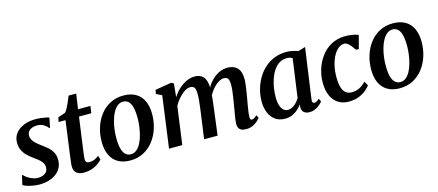

<svg xmlns="http://www.w3.org/2000/svg" viewBox="-50 -1189 3893 1705"><g transform="rotate(-15 1896.5 -337.0)"><path d="M372 -452.5H364.5Q355 -468.5 328.5 -485.8Q302 -503 265 -503Q240.5 -503 220 -495.5Q199.5 -488 187.2 -473.2Q175 -458.5 174 -436Q173.5 -412.5 184.8 -393Q196 -373.5 215.8 -356Q235.5 -338.5 261 -320Q288.5 -300.5 313 -278.8Q337.5 -257 353 -228.2Q368.5 -199.5 368.5 -159Q368.5 -117.5 351.2 -85.8Q334 -54 304.2 -32.8Q274.5 -11.5 235.8 -0.8Q197 10 153.5 10Q126 10 94.5 4.5Q63 -1 37.8 -9.2Q12.5 -17.5 3 -25.5L23 -111H28.5Q39 -98 59.5 -84Q80 -70 105.2 -60.2Q130.5 -50.5 155 -50.5Q177.5 -50.5 198.8 -57.5Q220 -64.5 233.5 -80.8Q247 -97 247 -123.5Q247 -147.5 234.5 -166.8Q222 -186 201 -203.2Q180 -220.5 155 -237.5Q133 -253 109.8 -275Q86.5 -297 70.5 -327.8Q54.5 -358.5 54.5 -399.5Q54.5 -448.5 81.8 -484.5Q109 -520.5 156.8 -540.2Q204.5 -560 265.5 -560Q291.5 -560 317 -557Q342.5 -554 362.2 -549.8Q382 -545.5 390.5 -541.5Z M605 -181Q602.5 -163 600.8 -149.2Q599 -135.5 597.8 -124.5Q596.5 -113.5 596.5 -102Q596.5 -85 605.2 -76.2Q614 -67.5 630 -67.5Q658.5 -67.5 680.8 -77.5Q703 -87.5 720 -102L731.5 -64.5Q718 -48.5 693.8 -31Q669.5 -13.5 635.8 -1.8Q602 10 558.5 10Q520.5 10 495 -9.2Q469.5 -28.5 470 -74Q470 -78.5 470.2 -85.2Q470.5 -92 472 -103.2Q473.5 -114.5 475.5 -131.2Q477.5 -148 480.5 -172L522.5 -482.5H459L468 -524L535 -546.5Q547 -559 560 -583.5Q573 -608 584.8 -635.8Q596.5 -663.5 605 -686H675.5L655 -547.5H769L760 -482.5H646.5Z M1074 -561Q1140.5 -561 1186.2 -535Q1232 -509 1255.8 -459Q1279.5 -409 1280 -337Q1280 -268 1260 -205.2Q1240 -142.5 1202 -93.5Q1164 -44.5 1109.8 -16Q1055.5 12.5 987.5 12.5Q922 12.5 876.2 -13.8Q830.5 -40 807 -89.8Q783.5 -139.5 783 -210Q782.5 -280 802.5 -343.5Q822.5 -407 860.5 -456Q898.5 -505 952.5 -533Q1006.5 -561 1074 -561ZM1058 -509Q1028 -509 1005.2 -490.2Q982.5 -471.5 965.5 -440.2Q948.5 -409 937.8 -370.2Q927 -331.5 921.8 -290.2Q916.5 -249 917 -211Q917 -150 927.8 -112.2Q938.5 -74.5 958.5 -57Q978.5 -39.5 1006 -39.5Q1035.5 -39.5 1058.2 -58Q1081 -76.5 1097.5 -107.8Q1114 -139 1124.8 -178Q1135.5 -217 1140.8 -258.2Q1146 -299.5 1146 -338Q1145.5 -398.5 1135.5 -436Q1125.5 -473.5 1106 -491.2Q1086.5 -509 1058 -509Z M1537 -548.5 1524.5 -425.5Q1541.5 -453 1564.2 -477.2Q1587 -501.5 1613.5 -520.2Q1640 -539 1669 -549.8Q1698 -560.5 1728 -560.5Q1764 -560.5 1788.2 -546.2Q1812.5 -532 1825 -501.8Q1837.5 -471.5 1838 -422Q1838.5 -415.5 1838 -407.5Q1837.5 -399.5 1836.8 -390.8Q1836 -382 1835 -373L1817.5 -392.5Q1834.5 -431 1857.5 -461.8Q1880.5 -492.5 1908.2 -514.8Q1936 -537 1967.5 -548.8Q1999 -560.5 2033.5 -560.5Q2087 -560.5 2120 -528Q2153 -495.5 2153 -420Q2153 -401 2149 -370.8Q2145 -340.5 2139.8 -307.2Q2134.5 -274 2129.5 -245.5Q2125 -220 2120 -191.5Q2115 -163 2111.2 -136.2Q2107.5 -109.5 2107 -89Q2106.5 -72 2110.8 -65.5Q2115 -59 2123 -59Q2132.5 -59 2143.5 -65Q2154.5 -71 2171.5 -86L2184 -58Q2178 -50 2161 -33.5Q2144 -17 2116.8 -3.5Q2089.5 10 2053 10Q2023.5 10 2006.8 0.8Q1990 -8.5 1983.8 -24.2Q1977.5 -40 1977.5 -59.5Q1978 -77 1982 -104Q1986 -131 1991.5 -161.5Q1997 -192 2001.5 -221Q2006 -249 2011.5 -281.8Q2017 -314.5 2020.8 -347Q2024.5 -379.5 2024.5 -406.5Q2024 -448.5 2012.5 -463.5Q2001 -478.5 1976 -478.5Q1956.5 -478.5 1934 -466.8Q1911.5 -455 1889.5 -433.2Q1867.5 -411.5 1848.5 -382.5Q1829.5 -353.5 1816.5 -319L1837 -391.5Q1836.5 -369.5 1834 -343.8Q1831.5 -318 1828.5 -292.2Q1825.5 -266.5 1822.5 -243L1791.5 0H1667.5L1698 -219.5Q1702 -248.5 1706.2 -281.2Q1710.5 -314 1713.5 -346.2Q1716.5 -378.5 1716 -405Q1715.5 -449.5 1703.8 -464.2Q1692 -479 1664 -479Q1646.5 -479 1626.5 -468.5Q1606.5 -458 1586.2 -439.5Q1566 -421 1547.2 -397.5Q1528.5 -374 1514.5 -347.5L1467 0H1345L1409.5 -474L1358 -499.5L1364.5 -535.5L1515 -560.5Z M2680.5 -97.5Q2677.5 -75.5 2683.5 -67.2Q2689.5 -59 2699 -59Q2708 -59 2718.5 -64.8Q2729 -70.5 2744 -83.5L2757.5 -56Q2752 -47.5 2735 -31.5Q2718 -15.5 2692.2 -2.8Q2666.5 10 2633.5 10Q2603 10 2584.5 -6Q2566 -22 2565.5 -54L2569 -79.5Q2553 -57.5 2530.5 -37Q2508 -16.5 2478.8 -3.2Q2449.5 10 2412.5 10Q2357.5 10 2320.8 -16.5Q2284 -43 2265.8 -89Q2247.5 -135 2247.5 -192.5Q2247.5 -245.5 2261.5 -298.2Q2275.5 -351 2302.2 -398Q2329 -445 2368.5 -481.8Q2408 -518.5 2459.5 -539.5Q2511 -560.5 2574 -560.5Q2600 -560.5 2628.8 -554.2Q2657.5 -548 2679 -539.5L2745.5 -559.5ZM2613.5 -492.5Q2603 -499 2590 -502.5Q2577 -506 2562 -506Q2524 -506 2494 -487.5Q2464 -469 2442.2 -437.2Q2420.5 -405.5 2406 -365Q2391.5 -324.5 2384.8 -281Q2378 -237.5 2378 -195.5Q2378 -151 2387.8 -120.5Q2397.5 -90 2415 -74.8Q2432.5 -59.5 2455.5 -59.5Q2473.5 -59.5 2489.2 -66.5Q2505 -73.5 2518.8 -84.8Q2532.5 -96 2544 -110Q2555.5 -124 2564 -138Z M2998 10Q2913.5 10 2864.5 -47.8Q2815.5 -105.5 2815 -211.5Q2814.5 -272 2833.2 -333.2Q2852 -394.5 2889.8 -446.2Q2927.5 -498 2984.2 -529.2Q3041 -560.5 3116 -560.5Q3144.5 -560.5 3177.8 -555.2Q3211 -550 3234 -539.5L3201.5 -417L3175.5 -419.5Q3163.5 -438.5 3149 -456.5Q3134.5 -474.5 3119.2 -486.2Q3104 -498 3090.5 -498Q3061 -498 3034.5 -477.8Q3008 -457.5 2987.8 -420.2Q2967.5 -383 2955.8 -331.8Q2944 -280.5 2945 -219Q2946 -165.5 2957.2 -131Q2968.5 -96.5 2990 -80Q3011.5 -63.5 3043 -63.5Q3073 -63.5 3096.2 -71.8Q3119.5 -80 3138.5 -94Q3157.5 -108 3174.5 -125.5L3197 -86Q3183.5 -67 3156.5 -44.5Q3129.5 -22 3090 -6Q3050.5 10 2998 10Z M3551.5 -561Q3618 -561 3663.8 -535Q3709.5 -509 3733.2 -459Q3757 -409 3757.5 -337Q3757.5 -268 3737.5 -205.2Q3717.5 -142.5 3679.5 -93.5Q3641.5 -44.5 3587.2 -16Q3533 12.5 3465 12.5Q3399.5 12.5 3353.8 -13.8Q3308 -40 3284.5 -89.8Q3261 -139.5 3260.5 -210Q3260 -280 3280 -343.5Q3300 -407 3338 -456Q3376 -505 3430 -533Q3484 -561 3551.5 -561ZM3535.5 -509Q3505.5 -509 3482.8 -490.2Q3460 -471.5 3443 -440.2Q3426 -409 3415.2 -370.2Q3404.5 -331.5 3399.2 -290.2Q3394 -249 3394.5 -211Q3394.5 -150 3405.2 -112.2Q3416 -74.5 3436 -57Q3456 -39.5 3483.5 -39.5Q3513 -39.5 3535.8 -58Q3558.5 -76.5 3575 -107.8Q3591.5 -139 3602.2 -178Q3613 -217 3618.2 -258.2Q3623.5 -299.5 3623.5 -338Q3623 -398.5 3613 -436Q3603 -473.5 3583.5 -491.2Q3564 -509 3535.5 -509Z"/></g></svg>

Font: Merriweather 36pt SemiBold
Style: Italic
Weight: 600
Italic angle: -7.8°
Version: Version 2.101